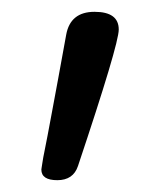

<svg xmlns="http://www.w3.org/2000/svg" viewBox="-20 -103 271 325"><path d="M112 178Q104 202 77 202Q50 202 50 184Q50 183 50.5 180.5Q51 178 52 171Q53 164 55 154.5Q57 145 60.5 126.5Q64 108 68 86.5Q72 65 78.5 30Q85 -5 92 -44Q99 -83 140 -83Q181 -83 181 -53Q181 -28 112 178Z"/></svg>

Font: Kite One
Style: Regular
Weight: 400
Designer: Eduardo Rodriguez Tunni
Foundry: Eduardo Rodriguez Tunni
Version: Version 1.001